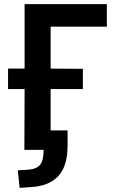

<svg xmlns="http://www.w3.org/2000/svg" viewBox="-20 -725 566 929"><path d="M75 184 66 99 119 96Q159 92 175 71Q191 50 191 0H98L99 -294H19V-393H99V-705H497V-596H225V-393L381 -392V-294H225V-94H307V-20Q307 78 262.5 126.5Q218 175 132 180Z"/></svg>

Font: Nunito Sans 7pt Condensed
Style: Bold
Weight: 700
Width: 3
Designer: Vernon Adams
Foundry: Vernon Adams
Version: Version 3.101;gftools[0.9.27]